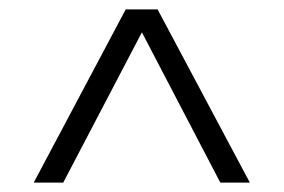

<svg xmlns="http://www.w3.org/2000/svg" viewBox="-20 -760 606 410"><path d="M52 -370 248.5 -740H316.5L513.5 -370H450.5L283 -691L115 -370Z"/></svg>

Font: Encode Sans Lt
Style: Regular
Weight: 300
Designer: Multiple Designers
Foundry: Impallari Type
Version: Version 3.002; ttfautohint (v1.8.3) -l 8 -r 50 -G 200 -x 14 